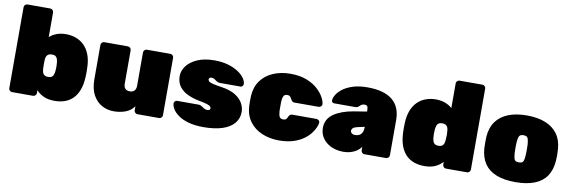

<svg xmlns="http://www.w3.org/2000/svg" viewBox="-52 -1116 4575 1532"><g transform="rotate(10 2236.0 -350.0)"><path d="M417 10Q365 10 329 -6.5Q293 -23 269 -50V-27Q269 -16 261 -8Q253 0 242 0H72Q61 0 53 -8Q45 -16 45 -27V-683Q45 -694 53 -702Q61 -710 72 -710H257Q268 -710 276 -702Q284 -694 284 -683V-483Q308 -505 341.5 -517.5Q375 -530 417 -530Q461 -530 498.5 -516Q536 -502 564.5 -474Q593 -446 610 -402.5Q627 -359 629 -300Q630 -278 630 -261Q630 -244 629 -221Q626 -158 609 -114Q592 -70 563.5 -42.5Q535 -15 498 -2.5Q461 10 417 10ZM334 -169Q353 -169 363 -176Q373 -183 377.5 -196Q382 -209 384 -227Q387 -260 384 -293Q382 -311 377.5 -324Q373 -337 363 -344Q353 -351 334 -351Q317 -351 306.5 -345Q296 -339 290.5 -328Q285 -317 284 -301Q283 -279 283 -264.5Q283 -250 284 -227Q285 -209 289.5 -196Q294 -183 305 -176Q316 -169 334 -169Z M895 10Q845 10 800.5 -14Q756 -38 728.5 -88Q701 -138 701 -217V-493Q701 -504 709 -512Q717 -520 728 -520H919Q930 -520 938 -512Q946 -504 946 -493V-224Q946 -169 996 -169Q1020 -169 1033 -183Q1046 -197 1046 -224V-493Q1046 -504 1054 -512Q1062 -520 1073 -520H1263Q1274 -520 1282 -512Q1290 -504 1290 -493V-27Q1290 -16 1282 -8Q1274 0 1263 0H1088Q1077 0 1069 -8Q1061 -16 1061 -27V-60Q1036 -23 992 -6.5Q948 10 895 10Z M1624 10Q1552 10 1501.5 -4.5Q1451 -19 1419.5 -41.5Q1388 -64 1373 -88.5Q1358 -113 1357 -133Q1356 -144 1363.5 -152Q1371 -160 1381 -160H1555Q1556 -160 1557 -160Q1558 -160 1559 -160Q1572 -159 1582.5 -151.5Q1593 -144 1604.5 -137Q1616 -130 1631 -130Q1639 -130 1646.5 -134Q1654 -138 1654 -145Q1654 -154 1648.5 -161Q1643 -168 1621.5 -175.5Q1600 -183 1550 -192Q1504 -201 1462 -220Q1420 -239 1393.5 -273Q1367 -307 1367 -359Q1367 -402 1396 -441Q1425 -480 1481.5 -505Q1538 -530 1620 -530Q1682 -530 1730 -516Q1778 -502 1811.5 -480Q1845 -458 1863 -433Q1881 -408 1882 -387Q1883 -376 1876 -368Q1869 -360 1860 -360H1702Q1700 -360 1697 -360Q1694 -360 1692 -360Q1678 -360 1667 -367.5Q1656 -375 1645 -382.5Q1634 -390 1619 -390Q1612 -390 1605.5 -385.5Q1599 -381 1599 -374Q1599 -366 1605 -358.5Q1611 -351 1634 -344.5Q1657 -338 1709 -330Q1781 -320 1824 -293Q1867 -266 1885.5 -231Q1904 -196 1904 -162Q1904 -109 1871.5 -70Q1839 -31 1776.5 -10.5Q1714 10 1624 10Z M2235 10Q2159 10 2097 -16.5Q2035 -43 1997 -94Q1959 -145 1955 -219Q1954 -235 1954 -259Q1954 -283 1955 -300Q1959 -374 1996.5 -425.5Q2034 -477 2096.5 -503.5Q2159 -530 2235 -530Q2314 -530 2369.5 -507.5Q2425 -485 2459.5 -452.5Q2494 -420 2510.5 -388Q2527 -356 2528 -336Q2529 -325 2520.5 -317Q2512 -309 2501 -309H2306Q2295 -309 2288.5 -314.5Q2282 -320 2277 -329Q2270 -343 2262.5 -351Q2255 -359 2240 -359Q2217 -359 2209 -342Q2201 -325 2200 -295Q2199 -252 2200 -224Q2202 -192 2209.5 -176.5Q2217 -161 2240 -161Q2258 -161 2264.5 -169Q2271 -177 2277 -191Q2281 -200 2288 -205.5Q2295 -211 2306 -211H2501Q2512 -211 2520.5 -203Q2529 -195 2528 -184Q2527 -171 2517.5 -147.5Q2508 -124 2487.5 -97Q2467 -70 2433 -45.5Q2399 -21 2350 -5.5Q2301 10 2235 10Z M2758 10Q2701 10 2657 -11Q2613 -32 2588.5 -68Q2564 -104 2564 -149Q2564 -222 2623.5 -263.5Q2683 -305 2783 -322L2889 -339V-340Q2889 -366 2884.5 -378Q2880 -390 2859 -390Q2845 -390 2836.5 -384.5Q2828 -379 2818 -369Q2807 -358 2790 -358H2620Q2610 -358 2603.5 -364Q2597 -370 2598 -380Q2599 -399 2614 -424.5Q2629 -450 2660.5 -474Q2692 -498 2741.5 -514Q2791 -530 2861 -530Q2929 -530 2979.5 -515.5Q3030 -501 3063 -473.5Q3096 -446 3112.5 -405.5Q3129 -365 3129 -314V-27Q3129 -16 3121 -8Q3113 0 3102 0H2927Q2916 0 2908 -8Q2900 -16 2900 -27V-55Q2886 -35 2864.5 -20.5Q2843 -6 2816 2Q2789 10 2758 10ZM2827 -138Q2847 -138 2861.5 -146Q2876 -154 2884 -171.5Q2892 -189 2892 -215V-216L2833 -203Q2807 -197 2798 -187Q2789 -177 2789 -166Q2789 -159 2793.5 -152.5Q2798 -146 2806.5 -142Q2815 -138 2827 -138Z M3413 10Q3370 10 3332.5 -2.5Q3295 -15 3266.5 -42.5Q3238 -70 3221 -114Q3204 -158 3201 -221Q3200 -244 3200 -261Q3200 -278 3201 -300Q3203 -359 3220 -402.5Q3237 -446 3265.5 -474Q3294 -502 3332 -516Q3370 -530 3413 -530Q3455 -530 3488.5 -517.5Q3522 -505 3546 -483V-683Q3546 -694 3554 -702Q3562 -710 3573 -710H3758Q3769 -710 3777 -702Q3785 -694 3785 -683V-27Q3785 -16 3777 -8Q3769 0 3758 0H3588Q3577 0 3569 -8Q3561 -16 3561 -27V-50Q3537 -23 3501 -6.5Q3465 10 3413 10ZM3496 -169Q3515 -169 3525.5 -176Q3536 -183 3540.5 -196Q3545 -209 3546 -227Q3548 -250 3548 -264.5Q3548 -279 3546 -301Q3545 -317 3539.5 -328Q3534 -339 3523.5 -345Q3513 -351 3496 -351Q3478 -351 3467.5 -344Q3457 -337 3452.5 -324Q3448 -311 3446 -293Q3443 -260 3446 -227Q3448 -209 3452.5 -196Q3457 -183 3467.5 -176Q3478 -169 3496 -169Z M4151 10Q4059 10 3996 -15Q3933 -40 3899.5 -90Q3866 -140 3861 -213Q3860 -236 3860 -260.5Q3860 -285 3861 -307Q3866 -381 3902 -430.5Q3938 -480 4001 -505Q4064 -530 4151 -530Q4238 -530 4301 -505Q4364 -480 4400 -430.5Q4436 -381 4441 -307Q4443 -285 4443 -260.5Q4443 -236 4441 -213Q4436 -140 4402.5 -90Q4369 -40 4306 -15Q4243 10 4151 10ZM4151 -150Q4180 -150 4187 -166.5Q4194 -183 4196 -218Q4197 -233 4197 -260Q4197 -287 4196 -302Q4194 -335 4187 -352.5Q4180 -370 4151 -370Q4123 -370 4115.5 -352.5Q4108 -335 4106 -302Q4105 -287 4105 -260Q4105 -233 4106 -218Q4108 -183 4115.5 -166.5Q4123 -150 4151 -150Z"/></g></svg>

Font: Rubik Light Black
Style: Regular
Weight: 900
Version: Version 2.104